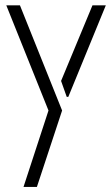

<svg xmlns="http://www.w3.org/2000/svg" viewBox="-20 -530 426 729"><path d="M3.9 -509.8H55.7L215.8 -110.4L120.1 179.7H69.3L164.1 -110.4ZM211.9 -222.7 331.1 -509.8H381.8L239.3 -162.1H233.4Z"/></svg>

Font: Post No Bills Colombo
Style: Regular
Weight: 400
Designer: Kosala Senevirathne, Siva Puranthara, Lasantha Premarathna, Tharique Azeez
Foundry: Mooniak
Version: Version 1.220 ; ttfautohint (v1.6)